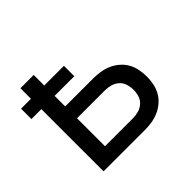

<svg xmlns="http://www.w3.org/2000/svg" viewBox="-124 -684 849 849"><g transform="rotate(-45 300.0 -260.0)"><path d="M88 0V-389H26V-454H88V-520H171V-454H294V-389H171V-323H346Q368 -323 390.5 -319.5Q413 -316 433.5 -307Q454 -298 471.5 -283Q489 -268 500 -248.5Q511 -229 515.5 -206.5Q520 -184 520 -161Q520 -139 515.5 -116.5Q511 -94 500 -74.5Q489 -55 471.5 -40Q454 -25 433.5 -16Q413 -7 390.5 -3.5Q368 0 346 0ZM346 -74Q364 -74 381.5 -79Q399 -84 412.5 -96Q426 -108 431.5 -125.5Q437 -143 437 -161Q437 -179 431.5 -197Q426 -215 412.5 -227Q399 -239 381.5 -244Q364 -249 346 -249H171V-74Z"/></g></svg>

Font: Iosevka Extended
Style: Regular
Weight: 400
Width: 7
Monospace: yes
Designer: Belleve Invis
Foundry: Belleve Invis
Version: Version 32.5.0; ttfautohint (v1.8.4)